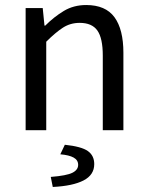

<svg xmlns="http://www.w3.org/2000/svg" viewBox="-20 -518 587 764"><path d="M82 0V-486H150L157 -416H160Q195 -451 234 -474.5Q273 -498 323 -498Q400 -498 435.5 -449.5Q471 -401 471 -308V0H389V-297Q389 -366 367.5 -396.5Q346 -427 297 -427Q260 -427 230.5 -408Q201 -389 164 -352V0ZM190 226 182 186Q245 181 268 169.5Q291 158 291 138Q291 119 273 109Q255 99 220 96L238 58Q304 65 329.5 83Q355 101 355 135Q355 178 312.5 200Q270 222 190 226Z"/></svg>

Font: Source Sans 3
Style: Regular
Weight: 400
Designer: Paul D. Hunt
Foundry: Adobe
Version: Version 3.046;hotconv 1.0.118;makeotfexe 2.5.65603